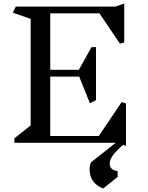

<svg xmlns="http://www.w3.org/2000/svg" viewBox="-20 -824 853 1108"><path d="M690 12Q649 48 631 73Q613 98 613 120Q613 138 624 149Q635 160 659 164V197L575 264Q535 247 516 220Q497 193 497 153Q497 131 505 113L648 0H63V-26L157 -100V-715L54 -751L71 -786H647L697 -804V-579L672 -572L554 -747H270V-421H435L508 -552H534V-246L499 -228L437 -382H270V-39H550L682 -235L707 -227V18Z"/></svg>

Font: Inknut Antiqua Light
Style: Regular
Weight: 300
Designer: Claus Eggers Sørensen
Foundry: Claus Eggers Sørensen
Version: Version 1.003; ttfautohint (v1.8.2) -l 8 -r 50 -G 200 -x 14 